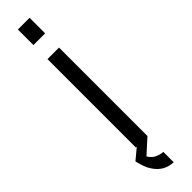

<svg xmlns="http://www.w3.org/2000/svg" viewBox="-297 -664 793 793"><g transform="rotate(-45 99.0 -267.5)"><path d="M65.4 -516.6H132.8V0L70.3 56.6Q81.1 75.2 98.1 83.5Q115.2 91.8 132.8 92.8V153.3Q78.1 151.4 47.9 103.5Q39.1 90.8 33.7 74.7Q28.3 58.6 23.4 39.1L70.3 0H65.4ZM65.4 -689.5H133.8V-598.6H65.4Z"/></g></svg>

Font: Dinish Condensed
Style: Regular
Weight: 400
Width: 3
Designer: Bert Driehuis
Foundry: Playbeing
Version: Version 3.006; git-39231f3c-release